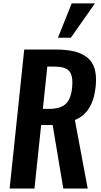

<svg xmlns="http://www.w3.org/2000/svg" viewBox="-20 -1098 587 1118"><path d="M317.4 -878.4 397.5 -1078.1H532.7L392.6 -878.4ZM36.1 0 121.1 -809.6H303.2Q367.2 -809.6 411.9 -798.8Q456.5 -788.1 487.8 -763.4Q519 -738.8 531.2 -696.8Q539.1 -668.9 539.1 -633.3Q539.1 -614.7 537.1 -593.8Q521 -440.4 416 -399.4L490.7 0H348.6L286.6 -370.1H219.7L180.7 0ZM229.5 -463.9H263.7Q330.1 -463.9 361.3 -491.5Q392.6 -519 399.9 -587.4Q401.4 -603.5 401.4 -617.2Q401.4 -660.2 385.3 -681.6Q363.8 -710 298.3 -710H255.4Z"/></svg>

Font: Oswald
Style: Medium
Weight: 500
Designer: Vernon Adams
Foundry: Vernon Adams
Version: 3.0; ttfautohint (v0.94.23-7a4d-dirty) -l 8 -r 50 -G 150 -x 